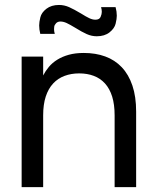

<svg xmlns="http://www.w3.org/2000/svg" viewBox="-20 -774 643 794"><path d="M380 -624Q359 -624 338.8 -633Q318.5 -642 290.5 -659.5Q269 -672.5 255.5 -678.8Q242 -685 230 -685Q218.5 -685 211.8 -677.8Q205 -670.5 204.2 -663.2Q203.5 -656 203.5 -653Q203.5 -644 206.5 -634H146.5Q142 -652.5 142 -669Q142 -682.5 146.8 -702.2Q151.5 -722 172 -737.8Q192.5 -753.5 224 -753.5Q245.5 -753.5 265.8 -744.5Q286 -735.5 314.5 -718.5Q336 -705 349.2 -698.8Q362.5 -692.5 374.5 -692.5Q391 -692.5 396 -704Q401 -715.5 401 -725Q401 -734 398 -744.5H458Q463 -726 463 -709Q463 -696 458.2 -676.2Q453.5 -656.5 433 -640.2Q412.5 -624 380 -624ZM454 -297Q454 -342 443.8 -374.8Q433.5 -407.5 414.2 -428.8Q395 -450 368 -460.2Q341 -470.5 307.5 -470.5Q274.5 -470.5 247 -460.2Q219.5 -450 199.8 -428.8Q180 -407.5 169.2 -374.8Q158.5 -342 158.5 -297V0H69.5V-540H158.5V-462Q168 -480.5 182.2 -497.5Q196.5 -514.5 217 -527.2Q237.5 -540 264.5 -547.5Q291.5 -555 326.5 -555Q375.5 -555 415.2 -540.5Q455 -526 483.5 -496Q512 -466 527.5 -420.2Q543 -374.5 543 -312V0H454Z"/></svg>

Font: Vela Sans Med
Style: Regular
Weight: 500
Designer: Principal design: Mikhail Sharanda - project Manrope.
Design modification: Ravid Balaliev
Foundry: Mikhail Sharanda
Version: Version 1.001